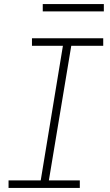

<svg xmlns="http://www.w3.org/2000/svg" viewBox="-20 -923 540 943"><path d="M22 0V-37H180L289 -698H137V-735H487V-698H330L220 -37H372V0ZM190 -867V-903H490V-867Z"/></svg>

Font: Iosevka Slab XLtObl
Style: Regular
Weight: 200
Italic angle: -9°
Monospace: yes
Designer: Belleve Invis
Foundry: Belleve Invis
Version: Version 11.1.1; ttfautohint (v1.8.3)